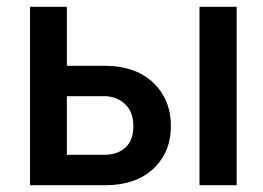

<svg xmlns="http://www.w3.org/2000/svg" viewBox="-20 -543 772 563"><path d="M68 -523H176V-350H291Q329 -350 363.5 -339Q398 -328 424 -305.5Q450 -283 465.5 -250Q481 -217 481 -174Q481 -130 465.5 -97.5Q450 -65 424 -43Q398 -21 364 -10.5Q330 0 292 0H68ZM565 -523H674V0H565ZM285 -89Q324 -89 347.5 -110Q371 -131 371 -173Q371 -216 346 -238.5Q321 -261 286 -261H176V-89Z"/></svg>

Font: IngvarSans
Style: Regular
Weight: 600
Version: Version 3.000